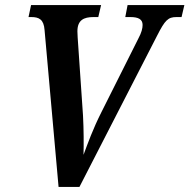

<svg xmlns="http://www.w3.org/2000/svg" viewBox="-20 -734 744 754"><path d="M155 -616 210 0H292L597 -594C628 -655 640 -667 673 -667H693L704 -714H481L472 -667H492C524 -667 540 -658 540 -636C540 -623 536 -606 523 -582L379 -295C345 -228 324 -169 308 -126C309 -166 309 -224 306 -280L285 -587C285 -593 284 -604 284 -611C284 -655 309 -667 347 -667H366L377 -714H102L92 -667H103C133 -667 152 -658 155 -616Z"/></svg>

Font: Noto Serif Condensed SemiBold
Style: Italic
Weight: 600
Width: 3
Italic angle: -12°
Designer: Monotype Design Team
Foundry: Monotype Imaging Inc.
Version: Version 2.014